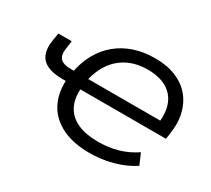

<svg xmlns="http://www.w3.org/2000/svg" viewBox="-137 -956 1329 1208"><g transform="rotate(30 527.0 -352.5)"><path d="M618 9Q499 9 418 -31Q337 -71 298 -142.5Q259 -214 263 -310L279 -309H237Q171 -309 129 -328.5Q87 -348 71 -387.5Q55 -427 64 -485L74 -544H171L163 -488Q155 -437 176 -413.5Q197 -390 255 -390H290L272 -376Q287 -457 322 -519.5Q357 -582 410 -625.5Q463 -669 531 -691.5Q599 -714 681 -714Q767 -714 831.5 -687.5Q896 -661 937 -612.5Q978 -564 994 -497Q1010 -430 997 -349L991 -309H357L369 -310Q365 -235 393.5 -183.5Q422 -132 481.5 -105.5Q541 -79 630 -79Q705 -79 771.5 -98Q838 -117 897 -157L931 -78Q889 -50 838 -30.5Q787 -11 731.5 -1Q676 9 618 9ZM675 -629Q597 -629 536 -599.5Q475 -570 435 -514.5Q395 -459 377 -380L363 -390H927L898 -352Q913 -440 892 -501.5Q871 -563 816 -596Q761 -629 675 -629Z"/></g></svg>

Font: Nunito Sans 10pt SemiExpanded Medium
Style: Italic
Weight: 500
Width: 6
Italic angle: -9°
Designer: Vernon Adams
Foundry: Vernon Adams
Version: Version 3.101;gftools[0.9.27]